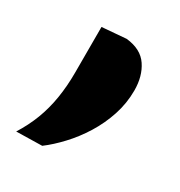

<svg xmlns="http://www.w3.org/2000/svg" viewBox="-92 -237 434 462"><g transform="rotate(30 125.0 -6.0)"><path d="M13.5 157Q31.5 128.5 43 98.5Q54.5 68.5 60 34.8Q65.5 1 65.5 -37Q65.5 -67 65.5 -99Q65.5 -131 65.5 -163.5L132.5 -169Q174 -164.5 192.2 -137.2Q210.5 -110 210.5 -70.5Q210.5 -35 199.5 -1.5Q188.5 32 170 61.8Q151.5 91.5 129.2 115.2Q107 139 85 155.5Z"/></g></svg>

Font: Commissioner Thin
Style: Bold
Weight: 700
Version: Version 1.001;gftools[0.9.23]